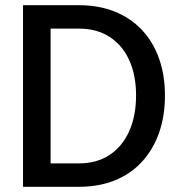

<svg xmlns="http://www.w3.org/2000/svg" viewBox="-20 -718 690 738"><path d="M68.5 0V-698H283.5Q360 -698 421 -673.5Q482 -649 525 -603.5Q568 -558 591 -494Q614 -430 614 -351Q614 -271 591 -206.5Q568 -142 525 -95.5Q482 -49 421 -24.5Q360 0 283.5 0ZM174.5 -90H283.5Q351.5 -90 400.8 -122.2Q450 -154.5 476.5 -213.5Q503 -272.5 503 -351Q503 -429.5 476.5 -487.2Q450 -545 400.8 -576.5Q351.5 -608 283.5 -608H174.5Z"/></svg>

Font: Azeret Mono Thin
Style: Regular
Weight: 100
Designer: Martin Vácha
Foundry: Displaay
Version: Version 1.002